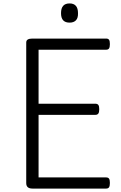

<svg xmlns="http://www.w3.org/2000/svg" viewBox="-20 -1100 703 1120"><path d="M169 0Q151 0 142 -8Q133 -16 133 -32V-852Q133 -864 142 -869.5Q151 -875 169 -875H599Q611 -875 616 -868Q621 -861 621 -843Q621 -825 616 -817.5Q611 -810 599 -810H205V-495H536Q548 -495 553.5 -488Q559 -481 559 -463Q559 -445 553.5 -437.5Q548 -430 536 -430H205V-65H599Q611 -65 616 -58Q621 -51 621 -33Q621 -15 616 -7.5Q611 0 599 0ZM386 -968Q361 -968 348.5 -981.5Q336 -995 336 -1023Q336 -1052 348.5 -1066Q361 -1080 386 -1080Q410 -1080 422.5 -1066Q435 -1052 435 -1023Q436 -995 423 -981.5Q410 -968 386 -968Z"/></svg>

Font: Playwrite GB S Light
Style: Regular
Weight: 300
Designer: Veronika Burian, José Scaglione
Foundry: TypeTogether
Version: Version 1.002